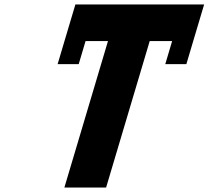

<svg xmlns="http://www.w3.org/2000/svg" viewBox="-20 -845 940 865"><path d="M270.5 -660 239.6 -556H334.6L365.5 -660H466.5L270 0H458L654.5 -660H755.5L724.6 -556H819.6L850.5 -660L899.7 -825H319.7Z"/></svg>

Font: Hussar
Style: BdOblThree
Weight: 700
Foundry: Cannot Into Space Fonts
Version: Version 2.00